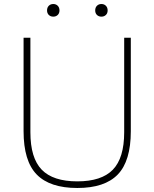

<svg xmlns="http://www.w3.org/2000/svg" viewBox="-20 -928 770 957"><path d="M365.5 9Q228.5 9 163 -58.2Q97.5 -125.5 97.5 -274V-740H131.5V-269Q131.5 -140.5 188 -82.2Q244.5 -24 365.5 -24Q486 -24 542.5 -82.2Q599 -140.5 599 -269V-740H632V-274Q632 -125.5 567 -58.2Q502 9 365.5 9ZM485.5 -845Q472 -845 463.2 -853.5Q454.5 -862 454.5 -876Q454.5 -890.5 463.2 -899.2Q472 -908 485.5 -908Q499 -908 507.8 -899.2Q516.5 -890.5 516.5 -876Q516.5 -862 507.8 -853.5Q499 -845 485.5 -845ZM245.5 -845Q232 -845 223.2 -853.5Q214.5 -862 214.5 -876Q214.5 -890.5 223.2 -899.2Q232 -908 245.5 -908Q259 -908 267.8 -899.2Q276.5 -890.5 276.5 -876Q276.5 -862 267.8 -853.5Q259 -845 245.5 -845Z"/></svg>

Font: Encode Sans SemiExpanded SemiExpanded Thin
Style: Regular
Weight: 100
Width: 6
Designer: Multiple Designers
Foundry: Impallari Type
Version: Version 3.000; ttfautohint (v1.8.3) -l 8 -r 50 -G 200 -x 14 